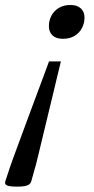

<svg xmlns="http://www.w3.org/2000/svg" viewBox="-65 -510 367 752"><path d="M-44 199.5 -27 148Q-24.5 139.5 -14.2 111.8Q-4 84 10.5 44.5Q25 5 41.8 -40.2Q58.5 -85.5 75 -129.5Q91.5 -173.5 105.2 -210.5Q119 -247.5 127 -269.5H173.5Q168 -247.5 159.2 -210.5Q150.5 -173.5 139.8 -129.5Q129 -85.5 118.2 -40.2Q107.5 5 97.8 44.5Q88 84 81.5 111.8Q75 139.5 72 148L57.5 200Q55.5 207 49.8 211.8Q44 216.5 32.5 218.8Q21 221 2 221Q-18 221 -29 218.8Q-40 216.5 -43.2 211.8Q-46.5 207 -44 199.5ZM181 -358Q155 -358 140.8 -371.2Q126.5 -384.5 126.5 -408Q126.5 -430 136.5 -448.8Q146.5 -467.5 165.5 -479Q184.5 -490.5 211 -490.5Q237 -490.5 251.5 -477.2Q266 -464 266 -441Q266 -419 256 -400Q246 -381 227.2 -369.5Q208.5 -358 181 -358Z"/></svg>

Font: Newsreader 10pt
Style: Italic
Weight: 400
Italic angle: -17°
Version: Version 1.003